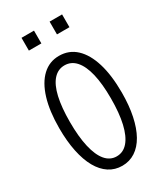

<svg xmlns="http://www.w3.org/2000/svg" viewBox="-229 -1019 958 1119"><g transform="rotate(-30 250.0 -460.0)"><path d="M250 10Q201 10 162 -15.5Q123 -41 96 -89Q69 -137 54.5 -206.5Q40 -276 40 -363Q40 -478 65 -560Q90 -642 137 -686Q184 -730 249 -730Q316 -730 363 -686Q410 -642 435 -560Q460 -478 460 -362Q460 -275 445.5 -206Q431 -137 404 -89Q377 -41 338 -15.5Q299 10 250 10ZM249 -54Q294 -54 325 -90.5Q356 -127 372 -196Q388 -265 388 -364Q388 -462 372 -529Q356 -596 325 -631Q294 -666 249 -666Q205 -666 174 -631.5Q143 -597 127.5 -529.5Q112 -462 112 -364Q112 -265 128 -195.5Q144 -126 174.5 -90Q205 -54 249 -54ZM302 -844V-930H386V-844ZM113 -844V-930H197V-844Z"/></g></svg>

Font: Instrument Sans Condensed
Style: Regular
Weight: 400
Width: 3
Designer: Rodrigo Fuenzalida
Foundry: fragTYPE
Version: Version 1.000;gftools[0.9.28]